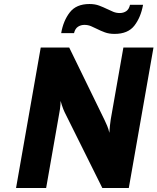

<svg xmlns="http://www.w3.org/2000/svg" viewBox="-20 -937 785 957"><path d="M60 0 183 -700H325L501 -339Q506.5 -328 514 -310.2Q521.5 -292.5 525 -275Q526 -293 528 -311.2Q530 -329.5 532 -342L595 -700H745L622 0H490L302 -378Q299 -384 295.5 -393Q292 -402 288.5 -412.5Q285 -423 282 -434Q282 -425 281.2 -414.5Q280.5 -404 279 -394Q277.5 -384 276 -376L210 0ZM551 -768Q523.5 -768 502.5 -775.8Q481.5 -783.5 463 -793Q448.5 -800.5 433.2 -806.8Q418 -813 401 -813Q383 -813 368.8 -803.8Q354.5 -794.5 349 -772H285Q295.5 -833.5 327.8 -875.2Q360 -917 426 -917Q453.5 -917 474.5 -909Q495.5 -901 514 -892Q530 -884 545 -878Q560 -872 577 -872Q595 -872 609 -881.2Q623 -890.5 628 -913H693Q682 -851 650 -809.5Q618 -768 551 -768Z"/></svg>

Font: Overpass Black
Style: Italic
Weight: 900
Italic angle: -10°
Designer: Delve Withrington, Dave Bailey, Thomas Jockin
Foundry: Delve Fonts LLC
Version: Version 4.000